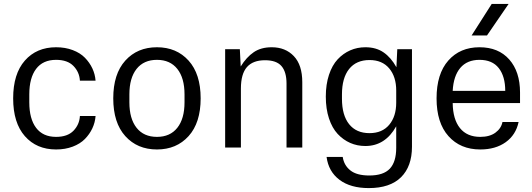

<svg xmlns="http://www.w3.org/2000/svg" viewBox="-20 -750 2706 976"><path d="M265.1 9.8Q166 9.8 106.4 -57.9Q46.9 -125.5 46.9 -250Q46.9 -374.5 106.4 -442.1Q166 -509.8 265.1 -509.8Q311.5 -509.8 349.6 -495.4Q387.7 -481 411.6 -456.5Q435.5 -432.1 449.5 -402.3Q463.4 -372.6 465.8 -339.8H386.2Q383.8 -383.3 353.5 -414.6Q323.2 -445.8 265.1 -445.8Q198.2 -445.8 163.6 -399.9Q128.9 -354 128.9 -270V-230Q128.9 -146 163.6 -100.1Q198.2 -54.2 265.1 -54.2Q323.2 -54.2 353.5 -85.4Q383.8 -116.7 386.2 -160.2H465.8Q463.4 -127.4 449.5 -97.7Q435.5 -67.9 411.6 -43.5Q387.7 -19 349.6 -4.6Q311.5 9.8 265.1 9.8Z M938.7 -58.1Q877.4 9.8 777.8 9.8Q678.2 9.8 616.9 -58.1Q555.7 -126 555.7 -250Q555.7 -374 616.9 -441.9Q678.2 -509.8 777.8 -509.8Q877.4 -509.8 938.7 -441.9Q1000 -374 1000 -250Q1000 -126 938.7 -58.1ZM637.7 -230Q637.7 -146.5 674.3 -100.3Q710.9 -54.2 777.8 -54.2Q844.7 -54.2 881.3 -100.3Q918 -146.5 918 -230V-270Q918 -353.5 881.3 -399.7Q844.7 -445.8 777.8 -445.8Q710.9 -445.8 674.3 -399.7Q637.7 -353.5 637.7 -270Z M1124.5 0V-500H1199.2L1203.6 -412.1Q1232.9 -459.5 1269.8 -484.6Q1306.6 -509.8 1361.3 -509.8Q1430.7 -509.8 1473.6 -464.8Q1516.6 -419.9 1516.6 -332V0H1436.5V-325.2Q1436.5 -384.3 1410.9 -414.1Q1385.3 -443.8 1327.1 -443.8Q1265.6 -443.8 1235.1 -408.9Q1204.6 -374 1204.6 -299.8V0Z M1854.5 206.1Q1761.7 206.1 1705.8 164.1Q1649.9 122.1 1640.1 47.9H1722.2Q1728.5 90.3 1761 116.2Q1793.5 142.1 1857.4 142.1Q1929.2 142.1 1961.7 107.4Q1994.1 72.8 1994.1 1V-107.9Q1938 -7.8 1837.4 -7.8Q1795.9 -7.8 1760.3 -23.4Q1724.6 -39.1 1696.5 -69.1Q1668.5 -99.1 1652.3 -147.9Q1636.2 -196.8 1636.2 -258.8Q1636.2 -320.8 1652.3 -369.6Q1668.5 -418.5 1696.5 -448.5Q1724.6 -478.5 1760.3 -494.1Q1795.9 -509.8 1837.4 -509.8Q1892.1 -509.8 1929.9 -483.6Q1967.8 -457.5 1995.1 -408.2L1999.5 -500H2074.2V-3.9Q2074.2 95.7 2018.6 150.9Q1962.9 206.1 1854.5 206.1ZM1718.3 -248Q1718.3 -164.6 1754.6 -118.9Q1791 -73.2 1858.4 -73.2Q1922.9 -73.2 1958.5 -115.7Q1994.1 -158.2 1994.1 -228V-290Q1994.1 -359.9 1958.5 -402.3Q1922.9 -444.8 1858.4 -444.8Q1791 -444.8 1754.6 -399.2Q1718.3 -353.5 1718.3 -270Z M2421.4 9.8Q2320.3 9.8 2259.8 -57.9Q2199.2 -125.5 2199.2 -250Q2199.2 -374.5 2258.8 -442.1Q2318.4 -509.8 2417.5 -509.8Q2513.7 -509.8 2568.6 -447.8Q2623.5 -385.7 2623.5 -279.8V-226.1H2281.2Q2282.2 -143.6 2318.1 -98.9Q2354 -54.2 2421.4 -54.2Q2469.2 -54.2 2498.5 -75.7Q2527.8 -97.2 2534.2 -129.9H2616.2Q2602.5 -64.5 2550.8 -27.3Q2499 9.8 2421.4 9.8ZM2281.2 -288.1H2548.3Q2548.3 -361.8 2515.4 -403.8Q2482.4 -445.8 2417.5 -445.8Q2354.5 -445.8 2319.8 -404.8Q2285.2 -363.8 2281.2 -288.1ZM2377.4 -569.8 2479.5 -730H2565.4L2455.6 -569.8Z"/></svg>

Font: TASA Orbiter Text
Style: Regular
Weight: 400
Designer: Weizhong Zhang
Version: Version 1.000;Glyphs 3.1.2 (3151)